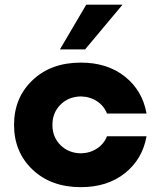

<svg xmlns="http://www.w3.org/2000/svg" viewBox="-20 -771 660 801"><path d="M230 -564.9 339.8 -751.5H491.2L335 -564.9ZM317.4 9.8Q192.9 9.8 115.7 -63.5Q38.6 -136.7 38.6 -250Q38.6 -363.3 115.7 -436.5Q192.9 -509.8 317.4 -509.8Q428.2 -509.8 501.5 -451.2Q574.7 -392.6 591.3 -297.4H426.3Q414.1 -329.1 385 -348.4Q356 -367.7 317.4 -368.7Q265.6 -367.7 232.2 -334.2Q198.7 -300.8 198.7 -250Q198.7 -199.2 232.2 -165.8Q265.6 -132.3 317.4 -131.3Q356 -132.3 385 -151.6Q414.1 -170.9 426.3 -202.6H591.3Q574.7 -107.4 501.5 -48.8Q428.2 9.8 317.4 9.8Z"/></svg>

Font: Now
Style: Bold
Weight: 700
Designer: Alfredo Marco Pradil
Foundry: Alfredo Marco Pradil
Version: Version 1.002;PS 001.002;hotconv 1.0.88;makeotf.lib2.5.64775